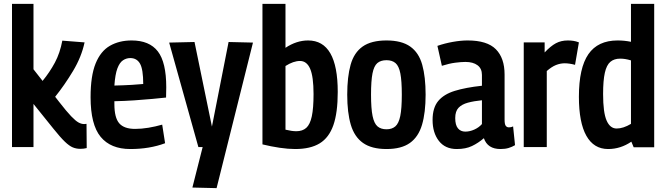

<svg xmlns="http://www.w3.org/2000/svg" viewBox="-20 -760 3441 992"><path d="M395 9Q374 9 356 1.5Q338 -6 315 -28Q292 -50 256 -95L153 -223V0H42V-740H153V-402L200 -342Q237 -387 263.5 -436.5Q290 -486 302 -550L417 -541Q401 -466 357.5 -393.5Q314 -321 265 -260L286 -233Q324 -184 347.5 -159.5Q371 -135 386 -127Q401 -119 415 -119Q417 -119 420 -119.5Q423 -120 427 -120L428 5Q413 9 395 9Z M653 10Q552 10 500 -53Q448 -116 448 -258Q448 -368 474 -432Q500 -496 548 -523.5Q596 -551 660 -551Q752 -551 795.5 -494.5Q839 -438 839 -309Q839 -301 838.5 -284Q838 -267 838 -256Q811 -253 768 -249Q725 -245 674 -241.5Q623 -238 571 -237Q571 -233 571 -229.5Q571 -226 571 -222Q571 -152 596 -123Q621 -94 678 -94Q711 -94 747 -100Q783 -106 818 -116L833 -20Q753 10 653 10ZM571 -318Q618 -319 660.5 -321.5Q703 -324 720 -326Q720 -402 703.5 -431Q687 -460 653 -460Q633 -460 615.5 -448.5Q598 -437 586.5 -406.5Q575 -376 571 -318Z M974 209 1027 0H1005L854 -540L985 -543L1075 -106L1161 -543L1287 -540L1099 212Z M1336 -14V-740H1455V-513Q1512 -551 1572 -551Q1725 -551 1725 -285Q1725 -178 1702.5 -113.5Q1680 -49 1632 -19.5Q1584 10 1505 10Q1469 10 1425 3.5Q1381 -3 1336 -14ZM1455 -90Q1488 -82 1511 -82Q1543 -82 1562.5 -99.5Q1582 -117 1591 -159Q1600 -201 1600 -274Q1600 -364 1582.5 -404.5Q1565 -445 1530 -445Q1496 -445 1455 -419Z M1774 -271Q1774 -363 1791.5 -425.5Q1809 -488 1853.5 -519.5Q1898 -551 1977 -551Q2055 -551 2099.5 -519.5Q2144 -488 2161.5 -425.5Q2179 -363 2179 -271Q2179 -178 2160.5 -115.5Q2142 -53 2098 -21.5Q2054 10 1977 10Q1900 10 1855.5 -21.5Q1811 -53 1792.5 -115.5Q1774 -178 1774 -271ZM1897 -271Q1897 -199 1905 -160.5Q1913 -122 1930.5 -107Q1948 -92 1977 -92Q2005 -92 2022.5 -107Q2040 -122 2048 -160.5Q2056 -199 2056 -271Q2056 -342 2048.5 -380.5Q2041 -419 2023.5 -434Q2006 -449 1977 -449Q1947 -449 1929.5 -434Q1912 -419 1904.5 -380.5Q1897 -342 1897 -271Z M2215 -140Q2215 -203 2244 -238Q2273 -273 2329.5 -290.5Q2386 -308 2470 -317V-373Q2470 -406 2447 -423Q2424 -440 2385 -440Q2363 -440 2332 -436Q2301 -432 2263 -420L2240 -523Q2277 -536 2319 -543.5Q2361 -551 2396 -551Q2497 -551 2542 -505.5Q2587 -460 2587 -375V-142Q2587 -118 2593 -110Q2599 -102 2609 -102Q2614 -102 2619.5 -103Q2625 -104 2631 -107L2641 -10Q2626 -1 2608 4.5Q2590 10 2566 10Q2499 10 2480 -46Q2451 -21 2418.5 -5.5Q2386 10 2340 10Q2280 10 2247.5 -32Q2215 -74 2215 -140ZM2332 -150Q2332 -114 2346 -97Q2360 -80 2384 -80Q2407 -80 2430.5 -90.5Q2454 -101 2470 -119V-242Q2429 -238 2397.5 -229.5Q2366 -221 2349 -203Q2332 -185 2332 -150Z M2794 -541V-489Q2825 -522 2852 -536.5Q2879 -551 2914 -551Q2928 -551 2942 -549Q2956 -547 2971 -541L2951 -425Q2937 -429 2923 -431Q2909 -433 2898 -433Q2875 -433 2852.5 -424Q2830 -415 2805 -393V0H2686V-541Z M3254 1 3242 -28Q3186 10 3122 10Q3048 10 3009.5 -58.5Q2971 -127 2971 -260Q2971 -409 3020 -480Q3069 -551 3171 -551Q3206 -551 3240 -544V-740H3360V1ZM3240 -120V-448Q3223 -453 3210 -455Q3197 -457 3184 -457Q3153 -457 3133.5 -440.5Q3114 -424 3105 -384Q3096 -344 3096 -274Q3096 -179 3114 -137.5Q3132 -96 3166 -96Q3200 -96 3240 -120Z"/></svg>

Font: Georama Semi Condensed SemiBold
Style: Regular
Weight: 600
Width: 4
Designer: Jean-Baptiste Levee
Foundry: Production Type
Version: Version 1.000